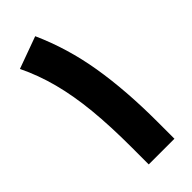

<svg xmlns="http://www.w3.org/2000/svg" viewBox="-221 -718 759 759"><g transform="rotate(-45 159.0 -338.0)"><path d="M258.8 0H115.2V-96.2Q115.2 -213.9 106 -307.6Q96.7 -401.4 76.2 -479.5Q55.7 -557.6 22 -627L156.2 -675.8Q211.9 -551.8 235.4 -410.9Q258.8 -270 258.8 -94.7Z"/></g></svg>

Font: Vazirmatn UI NL Black
Style: Regular
Weight: 900
Designer: Saber Rastikerdar
Foundry: Saber Rastikerdar
Version: Version 33.003